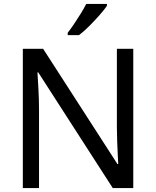

<svg xmlns="http://www.w3.org/2000/svg" viewBox="-20 -964 800 984"><path d="M663 0H558L176 -593H172Q174 -558 177 -506Q180 -454 180 -399V0H97V-714H201L582 -123H586Q585 -139 583.5 -171Q582 -203 580.5 -241Q579 -279 579 -311V-714H663ZM528 -934Q516 -916 491 -887.5Q466 -859 437.5 -830.5Q409 -802 385 -784H327V-796Q342 -815 359.5 -841Q377 -867 394 -894.5Q411 -922 422 -944H528Z"/></svg>

Font: RS Noto Sans
Style: Regular
Weight: 400
Designer: Monotype Design Team
Foundry: Monotype Imaging Inc.
Version: Version 3.10